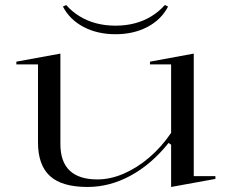

<svg xmlns="http://www.w3.org/2000/svg" viewBox="-20 -728 913 763"><path d="M328 15Q226 15 178.5 -28.5Q131 -72 131 -162V-472H45V-483L220 -515V-156Q220 -85 257 -50Q294 -15 367 -15Q419 -15 472 -38Q525 -61 573.5 -102.5Q622 -144 660 -200V-472H576V-483L750 -515V-28H836V-17L660 15V-153L650 -160Q582 -75 499 -30Q416 15 328 15ZM439 -592Q367 -592 312 -621Q257 -650 230 -702L243 -708Q266 -682 296 -663.5Q326 -645 362 -635.5Q398 -626 439 -626Q480 -626 516 -635.5Q552 -645 582 -663.5Q612 -682 635 -708L648 -702Q621 -650 566 -621Q511 -592 439 -592Z"/></svg>

Font: Kalnia SemiExpanded Light
Style: Regular
Weight: 300
Width: 6
Designer: Frida Medrano
Foundry: Frida Medrano
Version: Version 1.105